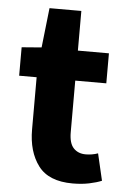

<svg xmlns="http://www.w3.org/2000/svg" viewBox="-50 -685 482 733"><g transform="rotate(5 191.5 -318.5)"><path d="M256 11Q164 11 124 -42.5Q84 -96 84 -181V-381H17V-490L93 -496L110 -648H232V-496H351V-381H232V-183Q232 -141 249.5 -122.5Q267 -104 296 -104Q308 -104 320 -106Q332 -108 343 -112L367 -9Q348 -1 319.5 5Q291 11 256 11Z"/></g></svg>

Font: Source Sans 3 ExtraLight
Style: Bold
Weight: 700
Version: Version 3.052;hotconv 1.1.0;makeotfexe 2.6.0